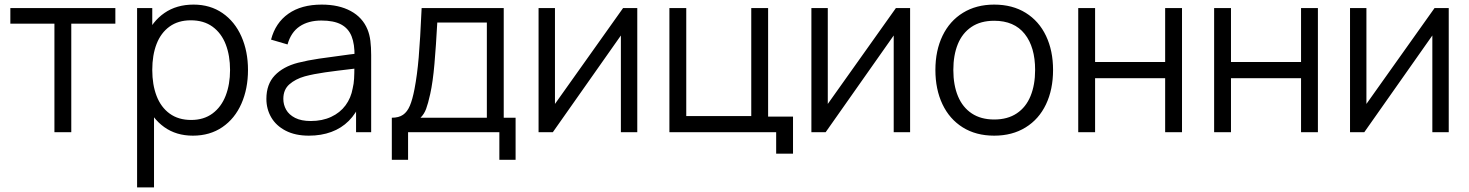

<svg xmlns="http://www.w3.org/2000/svg" viewBox="-20 -575 6390 835"><path d="M216.7 0V-472H25V-540H481.7V-472H290V0Z M818.8 15Q746.5 15 694.4 -22.2Q642.3 -59.5 615.4 -124.2Q588.5 -188.8 588.5 -270.7Q588.5 -353.3 615.4 -417.7Q642.3 -482 695.1 -518.5Q747.8 -555 821.8 -555Q894.2 -555 947.8 -518Q1001.3 -481 1029.9 -416.3Q1058.5 -351.7 1058.5 -270.7Q1058.5 -189.2 1029.9 -124.2Q1001.3 -59.2 947.1 -22.1Q892.8 15 818.8 15ZM576.2 240V-540H642.2V-133.3H649.8V240ZM811.5 -53.3Q866.3 -53.3 904.3 -81.5Q942.3 -109.7 961.4 -158.8Q980.5 -208 980.5 -270.7Q980.5 -333.2 961.7 -382Q942.8 -430.8 904.5 -458.8Q866.2 -486.7 809.8 -486.7Q755 -486.7 717.3 -459.4Q679.7 -432.2 660.9 -383.7Q642.2 -335.2 642.2 -270.7Q642.2 -206.7 661 -157.7Q679.8 -108.7 717.8 -81Q755.8 -53.3 811.5 -53.3Z M1323.2 15Q1264.2 15 1222.4 -6.6Q1180.7 -28.2 1159.6 -64.5Q1138.5 -100.8 1138.5 -145Q1138.5 -208.7 1175 -247Q1211.5 -285.3 1275.8 -302Q1318.2 -312.7 1367.2 -319.9Q1416.2 -327.2 1500.5 -338.2Q1513.8 -339.8 1525.9 -341.2Q1538 -342.7 1548.2 -344.3L1521.8 -328.7Q1522.8 -382.8 1509 -417.3Q1495.2 -451.8 1463.2 -468.8Q1431.2 -485.7 1377.8 -485.7Q1321 -485.7 1283.2 -460.2Q1245.3 -434.7 1230.5 -381.7L1158.8 -402.7Q1177.8 -475.7 1234.2 -515.3Q1290.5 -555 1379.2 -555Q1453.7 -555 1505.2 -527.1Q1556.8 -499.2 1578.2 -447Q1587.3 -425 1590.8 -397.1Q1594.2 -369.2 1594.2 -335.3V0H1528.5V-135.7L1547.5 -127.3Q1528.8 -81.3 1496.8 -49.3Q1464.8 -17.3 1420.9 -1.2Q1377 15 1323.2 15ZM1331.5 -48.7Q1381.7 -48.7 1420.3 -66.8Q1459 -84.8 1482.8 -117Q1506.5 -149.2 1513.8 -190.7Q1518.7 -210.3 1519.9 -232.8Q1521.2 -255.2 1521.2 -285.5V-294.7L1549.2 -280L1515.5 -275.7Q1442.8 -267.3 1393.5 -260.3Q1344.2 -253.3 1305.5 -243Q1264.7 -231.3 1238.4 -208.2Q1212.2 -185.2 1212.2 -145Q1212.2 -119.8 1224.4 -97.9Q1236.7 -76 1263.5 -62.3Q1290.3 -48.7 1331.5 -48.7Z M1684 -63Q1714.3 -63 1732.8 -75.8Q1751.2 -88.5 1762.5 -115.2Q1773.8 -141.8 1782.7 -188Q1794.3 -248.3 1800.9 -325.3Q1807.5 -402.3 1813.7 -540H2170.7V-63H2222.3V120H2151.7V0H1754.7V120H1684ZM1808.7 -63H2097.3V-477H1881.7Q1876.3 -376.3 1869.4 -297.1Q1862.5 -217.8 1851 -166.3Q1841.7 -124.3 1833.1 -101.3Q1824.5 -78.3 1808.7 -63Z M2751.5 -540V0H2680.2V-420.7L2384.2 0H2322.2V-540H2393.5V-123L2689.8 -540Z M3355.5 93.3V0H2891.2V-540H2964.5V-70.3H3247.2V-540H3320.5V-68H3428.8V93.3Z M3938 -540V0H3866.7V-420.7L3570.7 0H3508.7V-540H3580V-123L3876.3 -540Z M4303.7 15Q4224.5 15 4166.8 -21.1Q4109.2 -57.2 4078.6 -121.9Q4048 -186.7 4048 -270.7Q4048 -355.2 4079.1 -419.6Q4110.2 -484 4168.1 -519.5Q4226 -555 4303.7 -555Q4383.2 -555 4440.9 -519.1Q4498.7 -483.2 4529.2 -418.8Q4559.7 -354.5 4559.7 -270.7Q4559.7 -185.7 4528.9 -121.1Q4498.2 -56.5 4440.2 -20.8Q4382.3 15 4303.7 15ZM4303.7 -55.3Q4362.2 -55.3 4402.1 -82.1Q4442 -108.8 4461.8 -157.4Q4481.7 -206 4481.7 -270.7Q4481.7 -370.5 4436.2 -427.6Q4390.7 -484.7 4303.7 -484.7Q4244.5 -484.7 4204.8 -457.8Q4165 -431 4145.5 -383Q4126 -335 4126 -270.7Q4126 -205 4146.2 -156.5Q4166.5 -108 4206.2 -81.7Q4246 -55.3 4303.7 -55.3Z M4669.2 0V-540H4742.5V-305.3H5047.2V-540H5120.5V0H5047.2V-235H4742.5V0Z M5260.2 0V-540H5333.5V-305.3H5638.2V-540H5711.5V0H5638.2V-235H5333.5V0Z M6280.5 -540V0H6209.2V-420.7L5913.2 0H5851.2V-540H5922.5V-123L6218.8 -540Z"/></svg>

Font: Hauora
Style: Regular
Weight: 400
Designer: Wayne Shih
Foundry: WCYS
Version: Version 1.001